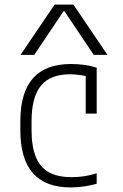

<svg xmlns="http://www.w3.org/2000/svg" viewBox="-20 -810 540 840"><path d="M289 10Q69 10 69 -240V-280Q69 -530 290 -530Q353 -530 403 -514V-313H355V-505L376 -472Q355 -478 332 -481.5Q309 -485 286 -485Q200 -485 159 -435Q118 -385 118 -278V-242Q118 -170 136.5 -124Q155 -78 193.5 -56.5Q232 -35 293 -35Q321 -35 348.5 -39Q376 -43 403 -52V-6Q377 1 348.5 5.5Q320 10 289 10ZM70 -570 219 -790H301L450 -570H390L262 -761H258L130 -570Z"/></svg>

Font: M PLUS Code Latin Light
Style: Regular
Weight: 300
Designer: Coji Morishita
Foundry: UNDERFOREST DESIGN
Version: Version 1.002; ttfautohint (v1.8.3)